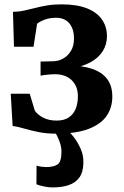

<svg xmlns="http://www.w3.org/2000/svg" viewBox="-20 -588 554 859"><path d="M229.5 10Q187 10 150.8 2.5Q114.5 -5 85.8 -13.5Q57 -22 36.5 -24.5L28 -168.5H113L136 -92.5Q149 -74 174 -61.2Q199 -48.5 233.5 -48.5Q267 -48.5 288 -62.8Q309 -77 318.8 -101.8Q328.5 -126.5 328.5 -157Q328.5 -202.5 300.8 -229.2Q273 -256 224.5 -256Q218.5 -256 205.2 -255Q192 -254 179.5 -252.5Q167 -251 161.5 -249.5V-312.5L219.5 -314Q243 -314.5 264 -326.8Q285 -339 298 -361.5Q311 -384 311 -415.5Q311 -445.5 301.2 -466.2Q291.5 -487 273.8 -497.8Q256 -508.5 232 -508.5Q201.5 -508.5 178.5 -499.5Q155.5 -490.5 146 -481.5L130 -379H42.5L38 -535Q64 -535.5 87.5 -540.5Q111 -545.5 135.8 -552Q160.5 -558.5 189.5 -563.5Q218.5 -568.5 255 -568.5Q324.5 -568.5 369.5 -550.5Q414.5 -532.5 436.5 -500.2Q458.5 -468 458.5 -426Q458.5 -389 439.5 -358.8Q420.5 -328.5 383.2 -308.5Q346 -288.5 291 -282V-295Q349 -294.5 392.2 -280Q435.5 -265.5 459 -235Q482.5 -204.5 482.5 -155.5Q482.5 -107.5 457.5 -70.2Q432.5 -33 377 -11.5Q321.5 10 229.5 10ZM215 250.5Q197 250.5 176.8 246.2Q156.5 242 143 236.5L143.5 153Q154 156.5 167 158Q180 159.5 186.5 159.5Q219 159.5 237 148Q255 136.5 255 90.5Q255 72 249 53.2Q243 34.5 235.2 19.5Q227.5 4.5 222 -2L265.5 -6.5L285.5 -2Q296.5 7.5 312.8 29Q329 50.5 341.8 80Q354.5 109.5 353 142.5Q352 183 334.8 206.5Q317.5 230 287.2 240.2Q257 250.5 215 250.5Z"/></svg>

Font: Merriweather 20pt
Style: Bold
Weight: 700
Version: Version 2.100